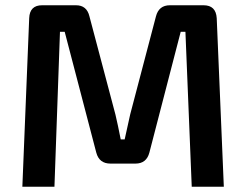

<svg xmlns="http://www.w3.org/2000/svg" viewBox="-20 -710 935 730"><path d="M754 -690Q801 -690 804 -641L831 0H709L685 -589H667L548 -130Q537 -88 495 -88H400Q357 -88 346 -130L226 -589H208L187 0H65L91 -641Q93 -690 140 -690H269Q310 -690 320 -648L419 -274Q428 -236 439 -180H454Q473 -266 475 -275L573 -648Q584 -690 626 -690Z"/></svg>

Font: Exo 2 Semi Bold
Style: Regular
Weight: 600
Designer: Natanael Gama
Version: Version 1.001;PS 001.001;hotconv 1.0.88;makeotf.lib2.5.64775